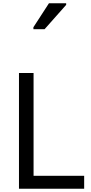

<svg xmlns="http://www.w3.org/2000/svg" viewBox="-20 -1164 564 1184"><path d="M97 0V-714H187V-80H499V0ZM186 -984V-996L282 -1144H388V-1134L255 -984Z"/></svg>

Font: Noto Sans Tifinagh SIL
Style: Regular
Weight: 400
Designer: JamraPatel
Foundry: JamraPatel LLC
Version: Version 2.006; ttfautohint (v1.8.4.7-5d5b)